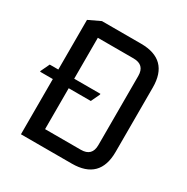

<svg xmlns="http://www.w3.org/2000/svg" viewBox="-167 -880 994 1022"><g transform="rotate(30 329.5 -368.5)"><path d="M97.7 0V-339.4H19.5V-344.2L44.9 -397.9H97.7V-703.1L169.9 -737.3H410.2Q581.1 -737.3 581.1 -566.4V-170.9Q581.1 0 410.2 0ZM195.3 -87.9H415Q483.4 -87.9 483.4 -156.2V-581.1Q483.4 -649.4 415 -649.4H195.3V-397.9H356.4V-393.1L331.1 -339.4H195.3Z"/></g></svg>

Font: Nova Square
Style: Book
Weight: 400
Designer: Wojciech Kalinowski "wmk69" (wmk69@o2.pl)
Foundry: Wojciech Kalinowski "wmk69" (wmk69@o2.pl)
Version: Version 3.1.0; 2021-05-23